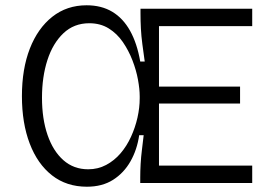

<svg xmlns="http://www.w3.org/2000/svg" viewBox="-20 -693 1013 727"><path d="M309 14Q232 14 177 -29Q122 -72 92.5 -149.5Q63 -227 63 -329Q63 -432 93 -509Q123 -586 178 -629.5Q233 -673 308 -673Q364 -673 405 -648.5Q446 -624 472.5 -576.5Q499 -529 511 -460H528Q523 -496 519 -526Q515 -556 513.5 -584.5Q512 -613 512 -642V-660H582V0H511V-21Q511 -45 512.5 -72Q514 -99 517.5 -126.5Q521 -154 524 -181H507Q499 -126 474 -82Q449 -38 408 -12Q367 14 309 14ZM542 0V-66H935V0ZM314 -52Q351 -52 382 -68.5Q413 -85 436.5 -112.5Q460 -140 476 -175Q492 -210 500.5 -247.5Q509 -285 509 -321V-329Q509 -355 502.5 -391Q496 -427 481.5 -464.5Q467 -502 445 -534Q423 -566 391.5 -585.5Q360 -605 318 -605Q260 -605 220 -567Q180 -529 159.5 -465.5Q139 -402 139 -323Q139 -243 160 -182Q181 -121 220 -86.5Q259 -52 314 -52ZM542 -301V-365H889V-301ZM542 -594V-660H935V-594Z"/></svg>

Font: Bricolage Grotesque 24pt Light
Style: Regular
Weight: 300
Designer: Mathieu Triay
Foundry: Atelier Triay
Version: Version 1.001;gftools[0.9.33.dev8+g029e19f]